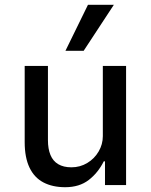

<svg xmlns="http://www.w3.org/2000/svg" viewBox="-20 -772 631 801"><path d="M252 9Q199 9 161 -11Q123 -31 103 -73Q83 -115 83 -179V-497H180V-187Q180 -151 190.5 -125.5Q201 -100 223 -87Q245 -74 278 -74Q314 -74 344 -92Q374 -110 391.5 -140Q409 -170 409 -204V-497H506V0H418V-99H413Q389 -51 350 -21Q311 9 252 9ZM253 -560 347 -752H455L329 -560Z"/></svg>

Font: Nunito Sans 7pt SemiCondensed Medium
Style: Regular
Weight: 500
Width: 4
Designer: Vernon Adams
Foundry: Vernon Adams
Version: Version 3.101;gftools[0.9.27]